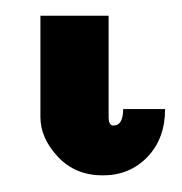

<svg xmlns="http://www.w3.org/2000/svg" viewBox="-20 61 226 239"><path d="M30.3 80.6H115.2V206.5Q115.2 217.3 121.1 217.3Q133.3 217.3 133.3 196.8H185.5Q185.5 233.4 163.6 256.3Q141.6 279.3 107.9 279.3Q73.7 279.3 52 256.1Q30.3 232.9 30.3 206.5Z"/></svg>

Font: Caudex
Style: Bold
Weight: 700
Version: Version 1.01